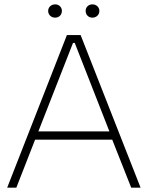

<svg xmlns="http://www.w3.org/2000/svg" viewBox="-20 -861 677 881"><path d="M233 -780C251 -780 264 -793 264 -811C264 -828 251 -841 233 -841C215 -841 201 -828 201 -811C201 -793 215 -780 233 -780ZM404 -780C422 -780 436 -793 436 -811C436 -828 422 -841 404 -841C386 -841 373 -828 373 -811C373 -793 386 -780 404 -780ZM13 0H55L141 -220H495L582 0H625L350 -700H287ZM156 -258 315 -664H323L482 -258Z"/></svg>

Font: Fixel Display ExtraLight
Style: Regular
Weight: 200
Designer: AlfaBravo + MacPaw
Foundry: Kyrylo Tkachov, Marchela Mozhyna, Serhii Makarenko, Maria Weinstein, Zakhar Kryvoshyya
Version: Version 1.211